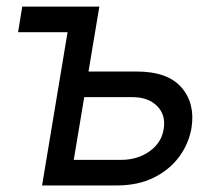

<svg xmlns="http://www.w3.org/2000/svg" viewBox="-20 -566 649 586"><path d="M199.2 -545.9 188.5 -467.8H35.2L47.9 -545.9ZM239.3 -347.7H395.5Q491.2 -348.1 533.7 -299.3Q576.2 -250.5 564.5 -175.8Q556.2 -127 526.6 -87.2Q497.1 -47.4 449 -23.7Q400.9 0 336.9 0H108.4L199.2 -545.9H283.2L205.1 -78.1H349.6Q399.9 -78.1 436.5 -104.2Q473.1 -130.4 479.5 -171.9Q486.8 -215.3 459.2 -242.7Q431.6 -270 382.8 -269.5H226.6Z"/></svg>

Font: Inter Tight
Style: Italic
Weight: 400
Italic angle: -9.39999°
Designer: Rasmus Andersson
Foundry: rsms
Version: Version 3.002